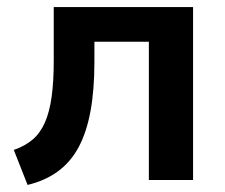

<svg xmlns="http://www.w3.org/2000/svg" viewBox="-20 -509 637 543"><path d="M58 14 19 -85Q51 -96 72.5 -114.5Q94 -133 107 -162.5Q120 -192 126 -235Q132 -278 132 -338V-489H526V0H401V-391H247V-334Q247 -255 236 -195Q225 -135 202.5 -93Q180 -51 144 -24.5Q108 2 58 14Z"/></svg>

Font: Nunito Sans 12pt ExtraLight
Style: Regular
Weight: 200
Designer: Vernon Adams
Foundry: Vernon Adams
Version: Version 3.101;gftools[0.9.27]